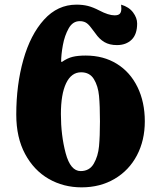

<svg xmlns="http://www.w3.org/2000/svg" viewBox="-20 -796 685 826"><path d="M50 -303Q50 -431 80.5 -539Q111 -647 169.5 -711.5Q228 -776 309 -776Q336 -776 358 -770.5Q380 -765 407 -751Q447 -730 473 -730Q489 -730 495.5 -737Q502 -744 502 -759Q502 -770 501 -776Q535 -766 552.5 -742.5Q570 -719 570 -695Q570 -648 546 -625Q522 -602 483 -602Q451 -602 429 -615Q407 -628 390 -653Q385 -659 372.5 -676Q360 -693 349 -699Q338 -705 323 -705Q293 -705 275.5 -674Q258 -643 250.5 -602Q243 -561 243 -530H247Q270 -546 292.5 -551.5Q315 -557 349 -557Q425 -557 482.5 -521.5Q540 -486 571.5 -421.5Q603 -357 603 -274Q603 -192 569 -127.5Q535 -63 473 -26.5Q411 10 331 10Q253 10 189.5 -26.5Q126 -63 88 -133.5Q50 -204 50 -303ZM410 -274Q410 -341 406 -383.5Q402 -426 384 -455.5Q366 -485 329 -485Q287 -485 264.5 -438Q242 -391 242 -305Q242 -214 262.5 -137Q283 -60 327 -60Q365 -60 383.5 -92Q402 -124 406 -167Q410 -210 410 -274Z"/></svg>

Font: Noto Serif Georgian Black
Style: Regular
Weight: 900
Designer: Monotype Design team
Foundry: Monotype Imaging Inc.
Version: Version 1.000